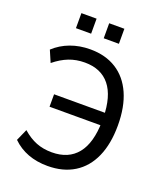

<svg xmlns="http://www.w3.org/2000/svg" viewBox="-161 -1001 956 1117"><g transform="rotate(20 317.0 -442.5)"><path d="M266 9Q199 9 144.5 -11.5Q90 -32 48 -73L80 -145Q122 -108 165.5 -91Q209 -74 262 -74Q365 -74 419.5 -141.5Q474 -209 476 -343L501 -319H160V-396H501L476 -367Q474 -498 420.5 -564.5Q367 -631 266 -631Q213 -631 168 -613.5Q123 -596 79 -560L48 -632Q91 -672 147.5 -693Q204 -714 270 -714Q364 -714 431.5 -671.5Q499 -629 535 -548Q571 -467 571 -352Q571 -238 535 -157Q499 -76 430.5 -33.5Q362 9 266 9ZM320 -801V-894H414V-801ZM148 -801V-894H242V-801Z"/></g></svg>

Font: Nunito Sans 10pt SemiCondensed Medium
Style: Regular
Weight: 500
Width: 4
Designer: Vernon Adams
Foundry: Vernon Adams
Version: Version 3.101;gftools[0.9.27]